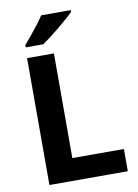

<svg xmlns="http://www.w3.org/2000/svg" viewBox="-100 -999 765 1064"><g transform="rotate(-10 282.5 -467.0)"><path d="M90 0V-714H241V-125H531V0ZM375 -924Q361 -910 338 -890Q315 -870 288.5 -848Q262 -826 236.5 -806.5Q211 -787 192 -774H93V-787Q109 -806 130.5 -831.5Q152 -857 173 -884.5Q194 -912 208 -934H375Z"/></g></svg>

Font: Noto Sans Thaana
Style: Regular
Weight: 400
Designer: Monotype Design Team
Foundry: Monotype Imaging Inc.
Version: Version 2.001